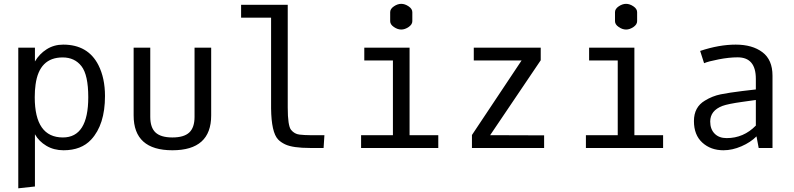

<svg xmlns="http://www.w3.org/2000/svg" viewBox="-20 -790 4241 1025"><path d="M165.5 -271Q165.5 -56.2 315.9 -56.2Q451.2 -56.2 451.2 -271Q451.2 -390.1 414.8 -436.8Q378.4 -483.4 314.5 -483.4Q189.5 -483.4 169.9 -338.9Q165.5 -308.6 165.5 -271ZM319.3 12.2Q267.6 12.2 227.5 -11.7Q187.5 -35.6 166.5 -73.2V205.6L77.6 215.3V-535.6H166.5V-461.9Q189.9 -502 229 -526.9Q268.1 -551.8 317.4 -551.8Q449.7 -551.8 505.4 -442.4Q540.5 -373 540.5 -277.3Q540.5 -124.5 466.8 -44.9Q414.1 12.2 319.3 12.2Z M1107.4 -173.8Q1107.4 12.2 900.4 12.2Q693.4 12.2 693.4 -173.8V-535.6H782.2V-166Q782.2 -108.9 810.5 -82.5Q838.9 -56.2 900.4 -56.2Q961.9 -56.2 990.2 -82.5Q1018.6 -108.9 1018.6 -166V-535.6H1107.4Z M1707.5 0H1636.7Q1542.5 0 1502 -19.5Q1478.5 -30.8 1464.8 -45.4Q1428.7 -83 1427.2 -211.4V-695.8H1267.1V-764.2H1516.1V-215.8Q1516.1 -118.7 1533.9 -96.7Q1551.8 -74.7 1578.6 -71.5Q1605.5 -68.4 1633.3 -68.4H1711.9Z M2063 -676.8V-725.1Q2063 -742.7 2082.8 -756.1Q2102.5 -769.5 2122.1 -769.5Q2141.6 -769.5 2161.4 -756.1Q2181.2 -742.7 2181.2 -725.1V-676.8Q2181.2 -659.2 2161.4 -645.8Q2141.6 -632.3 2122.1 -632.3Q2102.5 -632.3 2082.8 -645.8Q2063 -659.2 2063 -676.8ZM1924.8 -467.3V-535.6H2166.5V-68.4H2319.8V0H1907.7V-68.4H2077.6V-467.3Z M2509.3 -535.6H2866.7V-468.3L2596.7 -68.4L2884.8 -67.4V0H2499.5V-69.3L2764.6 -467.3H2509.3Z M3263.2 -676.8V-725.1Q3263.2 -742.7 3283 -756.1Q3302.7 -769.5 3322.3 -769.5Q3341.8 -769.5 3361.6 -756.1Q3381.3 -742.7 3381.3 -725.1V-676.8Q3381.3 -659.2 3361.6 -645.8Q3341.8 -632.3 3322.3 -632.3Q3302.7 -632.3 3283 -645.8Q3263.2 -659.2 3263.2 -676.8ZM3125 -467.3V-535.6H3366.7V-68.4H3520V0H3107.9V-68.4H3277.8V-467.3Z M4015.1 -119.6V-256.3L3942.4 -246.1Q3866.2 -235.4 3836.9 -224.6Q3771.5 -199.7 3771.5 -141.1Q3771.5 -100.6 3794.9 -76.7Q3818.4 -52.7 3859.4 -52.7Q3949.7 -52.7 4015.1 -119.6ZM4015.1 -369.1Q4015.1 -483.9 3918 -483.9Q3872.1 -483.9 3816.7 -473.1Q3761.2 -462.4 3738.8 -452.6L3717.8 -518.1Q3818.8 -551.8 3907.7 -551.8Q3996.6 -551.8 4050.3 -511.2Q4104 -470.7 4104 -386.2V0H4030.3L4018.6 -62Q3987.3 -30.3 3938.2 -9Q3889.2 12.2 3842.3 12.2Q3774.4 12.2 3729.5 -28.6Q3684.6 -69.3 3684.6 -143.8Q3684.6 -218.3 3743.2 -252.9Q3782.7 -277.3 3827.4 -286.4Q3872.1 -295.4 3943.8 -304.2L4015.1 -312.5Z"/></svg>

Font: Oxygen Mono
Style: Regular
Weight: 400
Designer: Vernon Adams
Foundry: Vernon Adams
Version: Version 0.201; ttfautohint (v0.8) -r 50 -G 200 -x